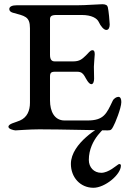

<svg xmlns="http://www.w3.org/2000/svg" viewBox="-20 -616 609 910"><path d="M423 274C477 274 553 212 553 169C553 161 546 160 541 163C532 168 495 203 460 203C425 203 401 177 401 142C401 42 487 -18 487 -18H461C461 -18 316 60 316 161C316 224 360 274 423 274ZM217 -356V-524C217 -537 221 -545 248 -545H367C415 -545 440 -529 448 -512C457 -492 472 -474 484 -474C496 -474 500 -488 500 -500C500 -511 495 -566 491 -582C489 -591 481 -596 465 -596C447 -596 388 -591 346 -591H59C38 -591 24 -585 24 -573C24 -564 31 -559 40 -556C97 -540 122 -539 122 -482V-129C122 -92 109 -60 75 -45C53 -35 20 -30 20 -15C20 -5 42 1 53 2C60 2 119 -3 166 -3C272 -3 453 2 490 2C507 2 509 -2 517 -17C525 -30 555 -104 555 -132C555 -147 551 -157 541 -157C532 -157 519 -149 514 -138C485 -77 472 -45 395 -45H286C238 -45 217 -88 217 -140V-252C217 -271 222 -276 241 -276H346C367 -276 374 -266 381 -255C387 -245 400 -217 413 -217C423 -217 426 -233 426 -243C426 -254 425 -285 425 -300C425 -315 429 -350 429 -358C429 -370 427 -378 418 -378C407 -378 398 -363 387 -353C369 -336 358 -325 326 -325H240C226 -325 217 -332 217 -356Z"/></svg>

Font: EB Garamond SC 08
Style: Regular
Weight: 400
Version: Version 0.016